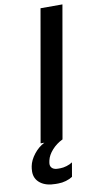

<svg xmlns="http://www.w3.org/2000/svg" viewBox="-137 -743 512 1010"><g transform="rotate(-10 119.0 -238.0)"><path d="M157 -700H274L151 0H34ZM-36 139Q-36 129 -35 123L-33 110Q-27 79 -3 48Q21 17 54 0H150Q117 16 93.5 42.5Q70 69 64 96L62 106Q61 109 61 115Q61 130 71.5 138.5Q82 147 101 147H114Q129 147 147.5 141.5Q166 136 179 127L166 202Q151 212 130.5 218Q110 224 89 224H75Q24 224 -6 201Q-36 178 -36 139Z"/></g></svg>

Font: Bai Jamjuree SemiBold
Style: Italic
Weight: 600
Italic angle: -10°
Version: Version 1.000; ttfautohint (v1.6)